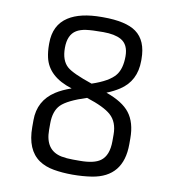

<svg xmlns="http://www.w3.org/2000/svg" viewBox="-85 -832 836 918"><g transform="rotate(10 333.5 -373.5)"><path d="M99.1 -214.4Q99.1 -309.1 177.7 -360.4Q207.5 -379.9 252.4 -395.5Q135.7 -431.6 115.7 -521.5Q109.4 -549.8 109.4 -583V-589.8Q109.4 -678.2 173.8 -719.7Q231 -756.8 335.4 -756.8H342.3Q453.1 -756.8 502.9 -720.7Q557.1 -681.6 557.1 -591.3V-583.5Q557.1 -484.9 481 -435.5Q455.1 -418.5 419.9 -404.3Q501.5 -375.5 535.2 -331.5Q570.3 -286.1 570.3 -209V-180.7Q570.3 -21 421.4 2.9Q377 9.8 327.4 9.8Q277.8 9.8 236.1 2.4Q194.3 -4.9 164.1 -25.4Q99.1 -70.3 99.1 -180.7ZM342.3 -434.6Q425.3 -462.4 454.1 -499Q479.5 -531.2 479.5 -591.3Q479.5 -648.9 441.4 -669.9Q410.6 -687 355.2 -687Q299.8 -687 272 -683.1Q244.1 -679.2 225.6 -668Q187 -644.5 187 -581.1Q187 -519 219.7 -490.7Q247.1 -466.8 342.3 -434.6ZM180.7 -181.2Q180.7 -83 261.2 -66.4Q286.6 -61.5 317.9 -61.5H351.1Q419.9 -61.5 450.7 -84Q488.3 -111.3 488.3 -181.2V-212.9Q488.3 -274.4 451.7 -306.6Q418.5 -336.4 333 -363.8Q241.7 -334.5 210.9 -303.7Q180.7 -272.9 180.7 -212.9Z"/></g></svg>

Font: Armata
Style: Regular
Weight: 400
Designer: Viktoriya Grabowska
Foundry: Viktoriya Grabowska
Version: Version 1.003